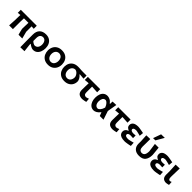

<svg xmlns="http://www.w3.org/2000/svg" viewBox="495 -2779 4965 4965"><g transform="rotate(45 2977.5 -297.0)"><path d="M98 0Q101 -54.5 103.8 -105.2Q106.5 -156 110 -218V-267Q111 -303.5 112 -335.2Q113 -367 114 -395.5L26.5 -386.5V-498H610.5V-386.5Q590 -388 569 -389.5Q548 -391 527 -392.5V-195Q551.5 -102 578 0H441Q431.5 -34.5 421.5 -73Q411.5 -111.5 404.8 -141Q398 -170.5 398 -177.5Q399.5 -239.5 401 -292.5Q402.5 -345.5 404.5 -399.5H240.5Q239.5 -367.5 238.2 -336.2Q237 -305 236 -275V-211.5Q236 -154 235.8 -103.8Q235.5 -53.5 235.5 0Z M702 196Q701.5 144 700.8 91Q700 38 699 -25V-267Q699 -385.5 762.5 -448.2Q826 -511 939.5 -511Q1020 -511 1074.5 -476.5Q1129 -442 1156.8 -383Q1184.5 -324 1184.5 -250Q1184.5 -180.5 1162.2 -120.8Q1140 -61 1094.5 -24.2Q1049 12.5 980 12.5Q951.5 12.5 912.2 -5.5Q873 -23.5 834.5 -55H826V-18.5Q832.5 38 838.5 88.5Q844.5 139 850.5 192ZM934 -97Q975 -98.5 1001.5 -120Q1028 -141.5 1041 -175.5Q1054 -209.5 1054 -249Q1054 -315 1024.5 -359.2Q995 -403.5 937.5 -405.5Q883.5 -403.5 854.8 -368.8Q826 -334 826 -264V-157Q847.5 -134 878.5 -116.2Q909.5 -98.5 934 -97Z M1525 12.5Q1437 12.5 1379 -24.5Q1321 -61.5 1292.5 -121.5Q1264 -181.5 1264 -251Q1264 -325.5 1294 -384.2Q1324 -443 1381.8 -477Q1439.5 -511 1522.5 -511Q1607.5 -511 1665.2 -476.5Q1723 -442 1752.2 -383.2Q1781.5 -324.5 1781.5 -251Q1781.5 -176 1751.2 -116.5Q1721 -57 1663.5 -22.2Q1606 12.5 1525 12.5ZM1524.5 -92.5Q1589.5 -95.5 1620.8 -141.5Q1652 -187.5 1652 -251Q1652 -319.5 1619 -360.5Q1586 -401.5 1524.5 -406Q1459.5 -403 1426.5 -359.8Q1393.5 -316.5 1393.5 -251Q1393.5 -209.5 1408 -174Q1422.5 -138.5 1451.8 -116.5Q1481 -94.5 1524.5 -92.5Z M2122.5 12.5Q2035 12.5 1977 -24.2Q1919 -61 1890.2 -121Q1861.5 -181 1861.5 -251Q1861.5 -325.5 1890.8 -382.8Q1920 -440 1977.5 -473Q2035 -506 2119.5 -506Q2155.5 -506 2182.8 -504Q2210 -502 2238.2 -500Q2266.5 -498 2305.5 -498H2433V-385Q2397.5 -388.5 2360.2 -391.8Q2323 -395 2283.5 -398V-388.5Q2332.5 -346.5 2354.8 -301.5Q2377 -256.5 2377 -227Q2377 -159.5 2347 -105.2Q2317 -51 2260.2 -19.2Q2203.5 12.5 2122.5 12.5ZM2122 -92.5Q2187 -95.5 2218.2 -141Q2249.5 -186.5 2249.5 -249.5Q2249.5 -276.5 2232.8 -310Q2216 -343.5 2187 -370Q2158 -396.5 2122 -403Q2057 -400 2024 -357Q1991 -314 1991 -249.5Q1991 -187 2024 -141.2Q2057 -95.5 2122 -92.5Z M2777.5 12.5Q2693.5 12.5 2649.5 -27.2Q2605.5 -67 2605.5 -155Q2605.5 -213 2607.5 -272.2Q2609.5 -331.5 2611 -396.5L2479 -385V-498H2930.5V-385Q2881.5 -388 2832 -390.8Q2782.5 -393.5 2735 -396.5Q2735 -345 2734.8 -293.5Q2734.5 -242 2734.5 -190.5Q2734.5 -138 2755.5 -115.2Q2776.5 -92.5 2814.5 -92.5Q2823 -92.5 2848.2 -100Q2873.5 -107.5 2899 -118L2907.5 -10.5Q2885 -4 2858.2 1.2Q2831.5 6.5 2809 9.5Q2786.5 12.5 2777.5 12.5Z M3195 12.5Q3127.5 12.5 3082.8 -24.8Q3038 -62 3015.5 -121.8Q2993 -181.5 2993 -250Q2993 -324 3014.5 -383.2Q3036 -442.5 3079.8 -476.8Q3123.5 -511 3190.5 -511Q3229.5 -511 3278.5 -488Q3327.5 -465 3368 -409.5H3378.5Q3379.5 -434.5 3380.5 -456.5Q3381.5 -478.5 3382 -498L3514.5 -503.5Q3503 -437.5 3491 -369Q3479 -300.5 3468.5 -239Q3488 -179.5 3508 -119.8Q3528 -60 3548 0H3412Q3403.5 -24 3395 -47.2Q3386.5 -70.5 3377.5 -95.5H3368.5Q3329.5 -42 3282.5 -14.8Q3235.5 12.5 3195 12.5ZM3232.5 -96.5Q3267.5 -98 3302.2 -139Q3337 -180 3357 -253Q3332.5 -322.5 3294.5 -360.8Q3256.5 -399 3229 -400.5Q3173.5 -398.5 3148.2 -355.2Q3123 -312 3123 -249Q3123 -210 3134.2 -175.8Q3145.5 -141.5 3169.8 -119.8Q3194 -98 3232.5 -96.5Z M3888 12.5Q3804 12.5 3760 -27.2Q3716 -67 3716 -155Q3716 -213 3718 -272.2Q3720 -331.5 3721.5 -396.5L3589.5 -385V-498H4041V-385Q3992 -388 3942.5 -390.8Q3893 -393.5 3845.5 -396.5Q3845.5 -345 3845.2 -293.5Q3845 -242 3845 -190.5Q3845 -138 3866 -115.2Q3887 -92.5 3925 -92.5Q3933.5 -92.5 3958.8 -100Q3984 -107.5 4009.5 -118L4018 -10.5Q3995.5 -4 3968.8 1.2Q3942 6.5 3919.5 9.5Q3897 12.5 3888 12.5Z M4333 10.5Q4247 10.5 4198.8 -9.2Q4150.5 -29 4131 -61.5Q4111.5 -94 4111.5 -133Q4111.5 -168.5 4126.8 -193.2Q4142 -218 4164 -233Q4186 -248 4206.5 -254.5V-265Q4174 -276 4145.8 -303Q4117.5 -330 4117.5 -378.5Q4117.5 -434.5 4164 -472.2Q4210.5 -510 4316.5 -510Q4333 -510 4368.2 -504.8Q4403.5 -499.5 4443.8 -492Q4484 -484.5 4514.5 -478.5L4504.5 -369Q4469.5 -378 4435.8 -386.2Q4402 -394.5 4376.8 -399.8Q4351.5 -405 4343.5 -405Q4246 -402 4246 -351Q4246 -325.5 4272 -309.8Q4298 -294 4346 -294Q4366.5 -295 4386.5 -296.5Q4406.5 -298 4425 -299.5V-203.5Q4404 -204.5 4384 -205.5Q4364 -206.5 4335.5 -208Q4292.5 -208 4266 -193.5Q4239.5 -179 4239.5 -151Q4239.5 -125.5 4263.8 -110.5Q4288 -95.5 4349.5 -94Q4360 -94 4389.5 -100Q4419 -106 4455 -114.8Q4491 -123.5 4520.5 -132.5L4528 -21Q4508 -15.5 4479.8 -10Q4451.5 -4.5 4422 0.2Q4392.5 5 4368.5 7.8Q4344.5 10.5 4333 10.5Z M4855 12.5Q4746 12.5 4686.2 -45.5Q4626.5 -103.5 4626.5 -204.5Q4626.5 -229 4627.2 -248.8Q4628 -268.5 4628 -287.5Q4624.5 -350 4622 -398.8Q4619.5 -447.5 4616.5 -498L4758 -502Q4757.5 -417 4756.8 -345.2Q4756 -273.5 4755 -224Q4755 -161 4778.2 -126.8Q4801.5 -92.5 4856.5 -90Q4899 -91.5 4922.5 -115Q4946 -138.5 4955 -176.8Q4964 -215 4964 -261Q4956.5 -315.5 4947.8 -380.5Q4939 -445.5 4931.5 -498H5067.5Q5070.5 -470 5074.5 -430.5Q5078.5 -391 5082.5 -352.2Q5086.5 -313.5 5089 -285.8Q5091.5 -258 5091.5 -253Q5091.5 -130 5036.5 -58.8Q4981.5 12.5 4855 12.5ZM4791.5 -569.5Q4811 -623.5 4830.2 -677.8Q4849.5 -732 4869 -786.5L5001.5 -789.5Q4984 -758.5 4962 -720.5Q4940 -682.5 4917.5 -643.5Q4895 -604.5 4875.5 -571Z M5402.5 10.5Q5316.5 10.5 5268.2 -9.2Q5220 -29 5200.5 -61.5Q5181 -94 5181 -133Q5181 -168.5 5196.2 -193.2Q5211.5 -218 5233.5 -233Q5255.5 -248 5276 -254.5V-265Q5243.5 -276 5215.2 -303Q5187 -330 5187 -378.5Q5187 -434.5 5233.5 -472.2Q5280 -510 5386 -510Q5402.5 -510 5437.8 -504.8Q5473 -499.5 5513.2 -492Q5553.5 -484.5 5584 -478.5L5574 -369Q5539 -378 5505.2 -386.2Q5471.5 -394.5 5446.2 -399.8Q5421 -405 5413 -405Q5315.5 -402 5315.5 -351Q5315.5 -325.5 5341.5 -309.8Q5367.5 -294 5415.5 -294Q5436 -295 5456 -296.5Q5476 -298 5494.5 -299.5V-203.5Q5473.5 -204.5 5453.5 -205.5Q5433.5 -206.5 5405 -208Q5362 -208 5335.5 -193.5Q5309 -179 5309 -151Q5309 -125.5 5333.2 -110.5Q5357.5 -95.5 5419 -94Q5429.5 -94 5459 -100Q5488.5 -106 5524.5 -114.8Q5560.5 -123.5 5590 -132.5L5597.5 -21Q5577.5 -15.5 5549.2 -10Q5521 -4.5 5491.5 0.2Q5462 5 5438 7.8Q5414 10.5 5402.5 10.5Z M5844 12.5Q5776 12.5 5737.2 -25.2Q5698.5 -63 5698.5 -147.5Q5698.5 -185 5699.2 -211.2Q5700 -237.5 5700 -267Q5696.5 -336.5 5693.8 -389.8Q5691 -443 5688.5 -498L5835 -502Q5833.5 -450.5 5832 -396.8Q5830.5 -343 5829.2 -296.2Q5828 -249.5 5827 -220V-178Q5827 -137.5 5840.2 -115Q5853.5 -92.5 5885 -92.5Q5890.5 -92.5 5903.8 -97.8Q5917 -103 5932.5 -109.5L5939 -5.5Q5913.5 2 5883.2 7.2Q5853 12.5 5844 12.5Z"/></g></svg>

Font: Commissioner Loud SemiBold
Style: Regular
Weight: 600
Designer: Kostas Bartsokas
Foundry: Kostas Bartsokas
Version: Version 1.000; ttfautohint (v1.8.3)